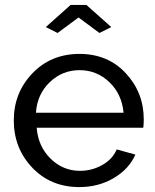

<svg xmlns="http://www.w3.org/2000/svg" viewBox="-20 -750 631 780"><path d="M166 -640 267 -730H331L432 -640L384 -616L299 -679L214 -616ZM302 10Q186 10 111 -69Q36 -148 36 -261Q36 -373 111.5 -452Q187 -531 303 -531Q418 -531 491 -452.5Q564 -374 564 -265Q564 -243 562 -231H129Q135 -155 185.5 -105.5Q236 -56 305 -56Q354 -56 396 -80Q438 -104 454 -143L530 -122Q504 -63 442 -26.5Q380 10 302 10ZM126 -292H482Q475 -368 424 -416.5Q373 -465 303 -465Q233 -465 182 -416Q131 -367 126 -292Z"/></svg>

Font: Raleway-v4020 Medium
Style: Regular
Weight: 500
Designer: Matt McInerney, Pablo Impallari, Rodrigo Fuenzalida
Foundry: Matt McInerney, Pablo Impallari, Rodrigo Fuenzalida
Version: Version 4.020;PS 004.020;hotconv 1.0.88;makeotf.lib2.5.64775